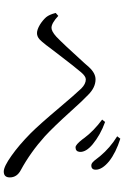

<svg xmlns="http://www.w3.org/2000/svg" viewBox="165 -908 675 1046"><g transform="rotate(90 503.0 -384.5)"><path d="M914 -67Q887 -67 828 -109Q771 -149 706 -213Q658 -261 567 -369Q497 -452 462 -489Q437 -514 412 -514Q395 -514 373 -488Q347 -458 266 -352Q239 -316 228 -302Q227 -301 226 -299Q204 -271 194 -262Q178 -248 160 -248Q141 -248 114 -264Q90 -279 73 -298Q59 -315 50 -350L66 -364Q106 -327 131 -327Q150 -327 179 -353Q217 -389 323 -506Q339 -524 345 -531Q378 -567 412 -567Q456 -567 496 -527Q526 -499 586 -432Q671 -338 722 -291Q810 -212 906 -160Q946 -139 946 -100Q946 -67 914 -67ZM782 -458Q768 -458 739 -495Q734 -502 731 -506Q693 -557 631 -603L644 -619Q714 -594 766 -551Q809 -515 807 -481Q805 -458 782 -458ZM881 -544Q871 -544 862 -553Q855 -559 841 -578Q834 -587 830 -592Q785 -646 722 -685L735 -702Q811 -678 858 -641Q904 -603 904 -568Q904 -544 881 -544Z"/></g></svg>

Font: Cactus Classical Serif
Style: Regular
Weight: 400
Designer: Henry Chan (via Glyphwiki)、田海東、宇文滿月
Foundry: Moonlit Owen
Version: Version 1.000